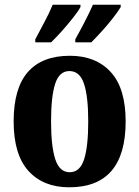

<svg xmlns="http://www.w3.org/2000/svg" viewBox="-20 -786 592 816"><path d="M274 10Q164 10 101 -59.5Q38 -129 38 -270Q38 -411 98.5 -480Q159 -549 277 -549Q387 -549 450.5 -480Q514 -411 514 -270Q514 10 274 10ZM276 -54Q320 -54 337.5 -109Q355 -164 355 -270Q355 -376 337 -430Q319 -484 275 -484Q232 -484 214.5 -430Q197 -376 197 -270Q197 -164 215 -109Q233 -54 276 -54ZM300 -619Q319 -653 339.5 -692.5Q360 -732 375 -766H493V-756Q483 -739 461 -710.5Q439 -682 413 -653.5Q387 -625 368 -606H300ZM130 -619Q148 -653 169 -692.5Q190 -732 204 -766H322V-756Q313 -739 290.5 -710.5Q268 -682 242.5 -653.5Q217 -625 197 -606H130Z"/></svg>

Font: Noto Serif Tamil Condensed ExtraBold
Style: Italic
Weight: 800
Width: 3
Italic angle: -12°
Designer: Indian Type Foundry, Tom Grace, and the Monotype Design Team
Foundry: Monotype Imaging Inc.
Version: Version 2.003; ttfautohint (v1.8.4.7-5d5b)